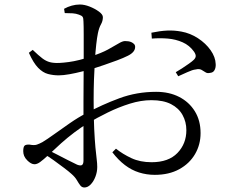

<svg xmlns="http://www.w3.org/2000/svg" viewBox="-20 -791 1040 851"><path d="M666 -16Q630 -16 596.5 -26.5Q563 -37 533.5 -59.5Q504 -82 478 -116L494 -132Q524 -108 562.5 -90Q601 -72 652 -72Q727 -72 766.5 -113Q806 -154 806 -214Q806 -251 789 -281.5Q772 -312 738 -329.5Q704 -347 651 -347Q605 -347 555.5 -331.5Q506 -316 458 -292.5Q410 -269 368 -244Q340 -227 309.5 -204Q279 -181 251 -156Q223 -131 198 -107Q171 -82 157.5 -72.5Q144 -63 133 -63Q125 -63 117 -67.5Q109 -72 101 -80Q91 -90 87 -100Q83 -110 83 -121Q83 -139 88.5 -145Q94 -151 111 -150Q132 -146 143.5 -150Q155 -154 168 -161Q188 -173 220 -196Q252 -219 289.5 -245Q327 -271 362 -289Q432 -327 509 -355.5Q586 -384 672 -384Q730 -384 774 -361.5Q818 -339 843.5 -298Q869 -257 869 -201Q869 -150 844.5 -108Q820 -66 774.5 -41Q729 -16 666 -16ZM354 40Q343 40 336 31Q329 22 321 8Q313 -6 297 -20Q285 -31 263 -47.5Q241 -64 217.5 -81Q194 -98 174 -109L188 -128Q208 -119 232 -106.5Q256 -94 279.5 -82Q303 -70 322 -61Q338 -55 344 -60Q350 -65 350 -79Q350 -118 350 -182Q350 -246 350 -340Q350 -383 350.5 -436.5Q351 -490 351 -543Q351 -596 351 -637Q351 -678 350 -695Q350 -711 346 -716.5Q342 -722 330 -726Q317 -731 302 -732Q287 -733 267 -733L264 -752Q280 -761 298 -766Q316 -771 334 -771Q354 -771 377 -762Q400 -753 418 -740Q436 -727 436 -715Q436 -698 427.5 -683Q419 -668 414 -644Q410 -625 406.5 -593.5Q403 -562 400.5 -522Q398 -482 396.5 -437.5Q395 -393 395 -350Q395 -271 397.5 -220Q400 -169 403 -137Q406 -105 408.5 -86Q411 -67 411 -51Q411 -29 403 -8Q395 13 382 26.5Q369 40 354 40ZM240 -457Q216 -457 193 -463Q170 -469 149 -490.5Q128 -512 108 -557L125 -570Q151 -545 167.5 -532.5Q184 -520 201 -515.5Q218 -511 243 -512Q262 -513 284.5 -516Q307 -519 333 -525.5Q359 -532 384 -541Q430 -556 458.5 -571.5Q487 -587 505 -598Q523 -609 534 -609Q541 -609 548.5 -608Q556 -607 562.5 -604Q569 -601 574 -596Q579 -591 579 -583Q579 -560 547 -544Q527 -534 499 -523.5Q471 -513 441.5 -503Q412 -493 387 -485Q370 -481 343 -474Q316 -467 288 -462Q260 -457 240 -457ZM911 -468Q899 -465 891 -470.5Q883 -476 873 -481.5Q863 -487 847 -483Q834 -482 810 -471Q786 -460 770 -453L759 -471Q770 -477 786 -487.5Q802 -498 817 -508.5Q832 -519 839 -526Q847 -534 847.5 -542Q848 -550 840 -562Q820 -590 789.5 -603.5Q759 -617 724 -620Q689 -623 653 -620L651 -646Q689 -654 720.5 -655.5Q752 -657 784 -651Q823 -644 857.5 -621.5Q892 -599 913.5 -568.5Q935 -538 936 -507Q937 -492 931 -480.5Q925 -469 911 -468Z"/></svg>

Font: Noto Serif JP ExtraLight
Style: Regular
Weight: 400
Version: Version 2.003-H1;hotconv 1.1.1;makeotfexe 2.6.0